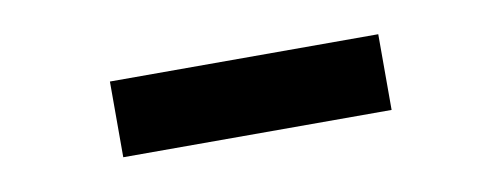

<svg xmlns="http://www.w3.org/2000/svg" viewBox="-27 -659 640 245"><g transform="rotate(-10 293.0 -537.0)"><path d="M466.8 -585.9H119.1V-487.8H466.8Z"/></g></svg>

Font: CaskaydiaCove Nerd Font
Style: Regular
Weight: 400
Designer: Aaron Bell
Foundry: Saja Typeworks
Version: Version 2111.1;Nerd Fonts 2.3.3